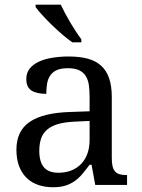

<svg xmlns="http://www.w3.org/2000/svg" viewBox="-20 -786 603 816"><path d="M147 -145Q147 -98.1 166.7 -75Q186.5 -51.8 228 -51.8Q258.3 -51.8 283 -61.5Q307.6 -71.3 325 -89.4Q342.3 -107.4 351.6 -133.3Q360.8 -159.2 360.8 -190.9V-272L296.9 -269Q254.4 -267.1 225.8 -258.5Q197.3 -250 179.7 -234.6Q162.1 -219.2 154.5 -196.8Q147 -174.3 147 -145ZM268.1 -496.1Q239.3 -496.1 221.4 -488Q203.6 -480 193.6 -465.3Q183.6 -450.7 180.2 -430.7Q176.8 -410.6 176.8 -387.2Q135.3 -387.2 113.5 -401.4Q91.8 -415.5 91.8 -450.2Q91.8 -476.1 106 -494.1Q120.1 -512.2 144.8 -523.7Q169.4 -535.2 202.1 -540.5Q234.9 -545.9 272 -545.9Q317.9 -545.9 352.1 -536.9Q386.2 -527.8 409.2 -507.3Q432.1 -486.8 443.6 -453.9Q455.1 -420.9 455.1 -373V-113.8Q455.1 -92.8 458.5 -79.1Q461.9 -65.4 469.2 -57.1Q476.6 -48.8 488.5 -45.4Q500.5 -42 517.1 -42H520V0H384.8L369.1 -85.9H360.8Q345.2 -64.9 330.6 -47.4Q315.9 -29.8 298.3 -17.1Q280.8 -4.4 258.5 2.7Q236.3 9.8 205.1 9.8Q171.9 9.8 143.3 0.2Q114.7 -9.3 94 -29.1Q73.2 -48.8 61.5 -78.9Q49.8 -108.9 49.8 -149.9Q49.8 -229.5 106.4 -268.1Q163.1 -306.6 277.8 -310.1L360.8 -313V-373Q360.8 -399.9 357.9 -422.6Q355 -445.3 345.2 -461.7Q335.4 -478 317.1 -487.1Q298.8 -496.1 268.1 -496.1ZM325.7 -606H287.6Q267.6 -619.6 244.1 -639.9Q220.7 -660.2 198.7 -681.6Q176.8 -703.1 158.7 -722.9Q140.6 -742.7 131.3 -755.9V-766.1H238.3Q246.1 -749.5 256.6 -729.7Q267.1 -710 278.8 -690.2Q290.5 -670.4 302.7 -651.9Q314.9 -633.3 325.7 -619.1Z"/></svg>

Font: Droid Serif
Style: Regular
Weight: 400
Designer: Monotype Design team
Foundry: Monotype Imaging Inc.
Version: Version 1.03